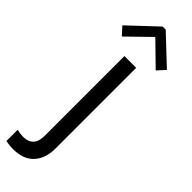

<svg xmlns="http://www.w3.org/2000/svg" viewBox="-349 -759 970 970"><g transform="rotate(45 136.5 -273.5)"><path d="M-23.4 207V127Q-1.5 132.8 21.5 132.8Q57.6 132.8 76.2 112.5Q94.7 92.3 94.7 52.7V-517.6H178.7V60.5Q178.7 129.4 140.9 171.1Q103 212.9 27.3 212.9Q1.5 212.9 -23.4 207ZM-22.5 -620.1 126 -759.8H147.5L295.9 -620.1L257.8 -578.1L138.7 -694.3H134.8L15.6 -578.1Z"/></g></svg>

Font: Reddit Sans Strawberry
Style: Regular
Weight: 400
Designer: Stephen Hutchings
Foundry: Reddit
Version: Version 1.013